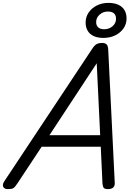

<svg xmlns="http://www.w3.org/2000/svg" viewBox="-72 -1298 915 1332"><path d="M-16 14Q-42 14 -49.5 -1.5Q-57 -17 -43 -39L568 -960Q583 -983 597.5 -991.5Q612 -1000 637 -1000Q656 -1000 667 -990.5Q678 -981 679 -949L724 -31Q726 -11 714.5 1.5Q703 14 677 14Q655 14 648 5.5Q641 -3 639 -23L627 -280H217L49 -26Q32 0 21 7Q10 14 -16 14ZM271 -360H623L599 -859ZM645 -1035Q605 -1035 577.5 -1048Q550 -1061 536 -1085Q522 -1109 522 -1142Q522 -1180 543 -1211Q564 -1242 600 -1260Q636 -1278 680 -1278Q721 -1278 749 -1265Q777 -1252 791.5 -1228Q806 -1204 806 -1170Q806 -1131 784.5 -1100.5Q763 -1070 727 -1052.5Q691 -1035 645 -1035ZM650 -1095Q685 -1095 709 -1116Q733 -1137 733 -1168Q733 -1192 719 -1205Q705 -1218 676 -1218Q643 -1218 619 -1196.5Q595 -1175 595 -1145Q595 -1121 609.5 -1108Q624 -1095 650 -1095Z"/></svg>

Font: Playwrite CZ
Style: Regular
Weight: 400
Designer: Veronika Burian, José Scaglione
Foundry: TypeTogether
Version: Version 1.002